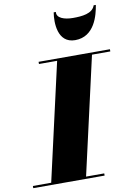

<svg xmlns="http://www.w3.org/2000/svg" viewBox="-153 -1098 821 1166"><g transform="rotate(-10 257.5 -515.0)"><path d="M276 -1030H262.5C252.5 -969 252.5 -841 362.5 -841C482.5 -841 512.5 -969 522.5 -1030H509C493 -981 426.5 -976 372.5 -976C318.5 -976 271 -993 276 -1030ZM-45 -13.5V0H395V-13.5H283L447 -736.5H560V-750H120V-736.5H232L68 -13.5Z"/></g></svg>

Font: Bodoni* 16pt Fatface
Style: Italic
Weight: 900
Italic angle: -13°
Version: Version 2.3